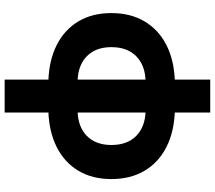

<svg xmlns="http://www.w3.org/2000/svg" viewBox="-68 -672 903 806"><g transform="rotate(-90 383.0 -268.5)"><path d="M314 -700V163H452.4V-700ZM445.3 -516.5V-393.7Q512.6 -392.4 550.6 -354.8Q588.6 -317.2 588.6 -252Q588.6 -185.6 550.6 -147.8Q512.6 -110 445.3 -108.3V14.5Q533.7 11.8 597.8 -21.1Q661.9 -53.9 696.8 -112.8Q731.6 -171.6 731.6 -252Q731.6 -332 696.8 -390.4Q661.9 -448.7 597.8 -481.2Q533.7 -513.8 445.3 -516.5ZM321.1 -516.5Q233.1 -513.8 168.8 -481.2Q104.5 -448.7 69.6 -390.4Q34.8 -332 34.8 -252Q34.8 -171.6 69.6 -112.8Q104.5 -53.9 168.8 -21.1Q233.1 11.8 321.1 14.5V-108.3Q253.8 -110 215.8 -147.8Q177.8 -185.6 177.8 -252Q177.8 -317.2 215.8 -354.8Q253.8 -392.4 321.1 -393.7Z"/></g></svg>

Font: Overused Grotesk Light
Style: Regular
Weight: 300
Designer: RandomMaerks
Version: Version 0.005